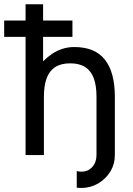

<svg xmlns="http://www.w3.org/2000/svg" viewBox="-20 -743 639 920"><path d="M327.1 -566.4V-644.5H0Q0 -633.3 0 -619.4Q0 -605.5 0 -591.6Q0 -577.6 0 -566.4ZM530.3 0V-279.3Q530.3 -396.5 482.7 -457Q435.1 -517.6 335.9 -517.6Q305.7 -517.6 279.3 -509Q252.9 -500.5 230.2 -485.4Q207.5 -470.2 186.5 -449.2V-722.7H102.5V0H190.4V-279.3Q190.4 -333 203.6 -368.4Q216.8 -403.8 244.6 -421.6Q272.5 -439.5 316.4 -439.5Q360.4 -439.5 388.2 -421.6Q416 -403.8 429.2 -368.4Q442.4 -333 442.4 -279.3V0Q442.4 34.2 422.4 56.9Q402.3 79.6 369.1 79.6Q357.4 79.6 347.7 76.7V156.2Q353 156.7 358.4 157.2Q363.8 157.7 369.1 157.7Q412.6 157.7 449.2 136.7Q485.8 115.7 508.1 79.8Q530.3 43.9 530.3 0Z"/></svg>

Font: Giphurs
Style: Regular
Weight: 400
Version: Version 2.010